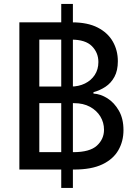

<svg xmlns="http://www.w3.org/2000/svg" viewBox="-20 -838 675 949"><path d="M282.7 90.8V-818.4H340.3V90.8ZM75.7 0V-727.5H336.4Q413.1 -727.5 463.1 -701.7Q513.2 -675.8 537.8 -632.3Q562.5 -588.9 562.5 -535.2Q562.5 -489.3 545.7 -458.3Q528.8 -427.2 501.5 -409.2Q474.1 -391.1 441.9 -382.3V-375.5Q477.1 -373.5 511 -352.1Q544.9 -330.6 567.6 -291Q590.3 -251.5 590.3 -194.8Q590.3 -139.6 564.9 -95.5Q539.6 -51.3 485.8 -25.6Q432.1 0 346.2 0ZM174.3 -85.9H341.8Q423.8 -85.9 459 -118.2Q494.1 -150.4 494.1 -196.8Q494.1 -232.4 476.1 -262.2Q458 -292 424.8 -310.1Q391.6 -328.1 346.2 -328.1H174.3ZM174.3 -410.2H331.1Q369.1 -410.2 399.9 -425.3Q430.7 -440.4 448.5 -467.8Q466.3 -495.1 466.3 -531.2Q466.3 -577.6 434.3 -609.9Q402.3 -642.1 333.5 -642.1H174.3Z"/></svg>

Font: Inter Cardless Tabular
Style: Regular
Weight: 400
Designer: Rasmus Andersson
Foundry: rsms
Version: Version 4.000;git-4fc901f